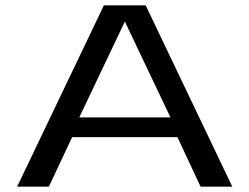

<svg xmlns="http://www.w3.org/2000/svg" viewBox="-20 -697 931 717"><path d="M44 0H162.5L249.5 -185H642.5L729 0H847.5L524 -677H368ZM276 -258.5 445.5 -615H447L616.5 -258.5Z"/></svg>

Font: Anybody Expanded
Style: Regular
Weight: 400
Width: 7
Version: Version 1.113;gftools[0.9.25]